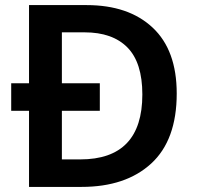

<svg xmlns="http://www.w3.org/2000/svg" viewBox="-20 -734 772 754"><path d="M320 -714Q485 -714 579.5 -625.5Q674 -537 674 -367Q674 -184 574 -92Q474 0 300 0H94V-299H24V-407H94V-714ZM312 -607H223V-407H372V-299H223V-108H295Q539 -108 539 -363Q539 -488 480.5 -547.5Q422 -607 312 -607Z"/></svg>

Font: Noto Sans Lao Looped SemiBold
Style: Regular
Weight: 600
Designer: Mark Frömberg, Ben Mitchell
Foundry: The Fontpad Ltd
Version: Version 1.002; ttfautohint (v1.8.4.7-5d5b)